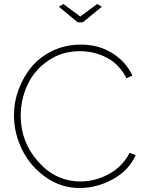

<svg xmlns="http://www.w3.org/2000/svg" viewBox="-20 -938 738 964"><path d="M276 -904 298 -918 383 -855 468 -918 491 -904 396 -826H370ZM50 -360Q50 -425 73 -487.5Q96 -550 137 -600.5Q178 -651 243 -682.5Q308 -714 385 -714Q476 -714 543.5 -671.5Q611 -629 645 -559L615 -545Q579 -616 516 -648.5Q453 -681 381 -681Q290 -681 220.5 -632.5Q151 -584 117.5 -511Q84 -438 84 -357Q84 -225 172 -126Q260 -27 384 -27Q457 -27 525.5 -63.5Q594 -100 631 -171L661 -159Q627 -82 546.5 -38Q466 6 380 6Q287 6 210 -48Q133 -102 91.5 -185.5Q50 -269 50 -360Z"/></svg>

Font: Raleway
Style: ExtraLight
Weight: 200
Designer: Matt McInerney, Pablo Impallari, Rodrigo Fuenzalida
Foundry: Matt McInerney, Pablo Impallari, Rodrigo Fuenzalida
Version: Version 2.001